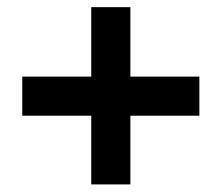

<svg xmlns="http://www.w3.org/2000/svg" viewBox="-20 -616 612 526"><path d="M230 -110.8V-299H41V-406.1H230V-596.4H337.2V-406.1H526.2V-299H337.2V-110.8Z"/></svg>

Font: Nokora
Style: Regular
Weight: 400
Designer: Danh Hong
Foundry: Danh Hong
Version: Version 9.000